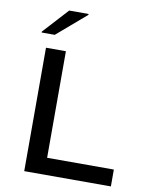

<svg xmlns="http://www.w3.org/2000/svg" viewBox="-97 -982 829 1054"><g transform="rotate(10 317.0 -455.5)"><path d="M112 0V-688H223V-94H595V0ZM74 -766V-771L202 -911H310V-906L147 -766Z"/></g></svg>

Font: Saira Expanded Medium
Style: Regular
Weight: 500
Width: 7
Designer: Hector Gatti with collaboration of the Omnibus-Type team
Foundry: Omnibus-Type
Version: Version 1.100; ttfautohint (v1.8.3)